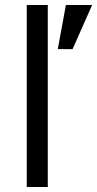

<svg xmlns="http://www.w3.org/2000/svg" viewBox="-20 -747 388 767"><path d="M86.9 0V-727.1H170.9V0ZM270 -550.8H210.9L243.2 -727.1H348.1Z"/></svg>

Font: ClearSansRegular
Style: Regular
Weight: 400
Foundry: Intel Corporation
Version: Version 1.00